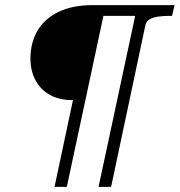

<svg xmlns="http://www.w3.org/2000/svg" viewBox="-20 -730 702 750"><path d="M662 -710H517L365 0H414L548 -632Q552 -647 564.5 -654.5Q577 -662 597 -665Q617 -668 641 -668H652ZM553 -710H367L357 -668H543ZM241 0 393 -710H342Q263 -710 208.5 -683.5Q154 -657 126.5 -610Q99 -563 99 -502Q99 -451 120 -414Q141 -377 177.5 -358Q214 -339 261 -339H265L193 0Z"/></svg>

Font: Roboto Serif ExtraLight
Style: Italic
Weight: 250
Italic angle: -10°
Designer: Greg Gazdowicz
Foundry: Commercial Type
Version: Version 1.008